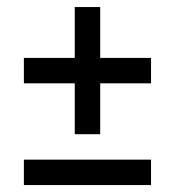

<svg xmlns="http://www.w3.org/2000/svg" viewBox="-20 -533 504 553"><path d="M195.3 -366.2V-512.7H268.6V-366.2H415V-293H268.6V-146.5H195.3V-293H48.8V-366.2ZM415 -73.2V0H48.8V-73.2Z"/></svg>

Font: Voltera
Style: Regular
Weight: 400
Designer: Bernd Montag
Version: Version 1.301